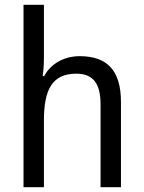

<svg xmlns="http://www.w3.org/2000/svg" viewBox="-20 -780 599 800"><path d="M163 -540V-760H78V0H163V-278C163 -406 197 -473 298 -473C368 -473 399 -432 399 -345V0H484V-355C484 -485 428 -546 312 -546C250 -546 193 -517 164 -463H158C161 -485 163 -513 163 -540Z"/></svg>

Font: Noto Sans Sinhala UI SemiCondensed
Style: Regular
Weight: 400
Width: 4
Designer: Jelle Bosma - Monotype Design Team
Foundry: Monotype Imaging Inc.
Version: Version 2.006